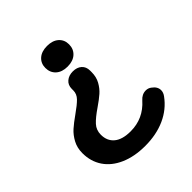

<svg xmlns="http://www.w3.org/2000/svg" viewBox="-196 -633 986 986"><g transform="rotate(-45 297.5 -140.0)"><path d="M215 -426Q215 -459 238 -479.5Q261 -500 301 -500Q341 -500 364 -479.5Q387 -459 387 -426Q387 -392 364 -371Q341 -350 301 -350Q261 -350 238 -371Q215 -392 215 -426ZM40 18Q40 -21 56.5 -51.5Q73 -82 96 -102.5Q119 -123 156 -149Q196 -177 215.5 -197Q235 -217 235 -243V-254Q235 -282 254 -298Q273 -314 302 -314Q332 -314 350 -298Q368 -282 368 -254V-243Q368 -208 353 -181Q338 -154 317 -135.5Q296 -117 261 -93Q217 -63 195.5 -39.5Q174 -16 174 18Q174 63 204.5 88.5Q235 114 295 114Q387 114 449 44Q470 20 498 20Q515 20 528 30Q555 49 555 75Q555 92 543 108Q503 163 439.5 191.5Q376 220 295 220Q217 220 159 194.5Q101 169 70.5 123.5Q40 78 40 18Z"/></g></svg>

Font: Kodchasan
Style: Bold
Weight: 700
Designer: Katatrad Aksorn Co.,Ltd.
Foundry: Cadson Demak Co.,Ltd.
Version: Version 1.000; ttfautohint (v1.6)